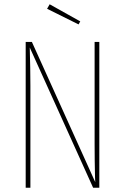

<svg xmlns="http://www.w3.org/2000/svg" viewBox="-20 -877 584 897"><path d="M444 0H415L119 -655Q122 -553 122 -477V0H100V-681H129L425 -26Q425 -40 424 -48Q422 -128 422 -205V-681H444ZM212 -857 355 -777 347 -763 200 -836Z"/></svg>

Font: Fira Sans Extra Condensed Thin
Style: Regular
Weight: 250
Width: 1
Designer: Carrois Corporate & Edenspiekermann AG
Foundry: Carrois Corporate GbR & Edenspiekermann AG
Version: Version 4.203